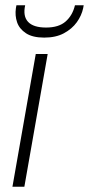

<svg xmlns="http://www.w3.org/2000/svg" viewBox="-20 -705 336 725"><path d="M27 0 115 -501H160L72 0ZM147 -563Q103 -563 78 -579.5Q53 -596 44.5 -621Q36 -646 40 -674L42 -685H75Q66 -644 86 -622.5Q106 -601 154 -601Q202 -601 228 -624Q254 -647 263 -685H296L294 -674Q288 -646 270 -621Q252 -596 221.5 -579.5Q191 -563 147 -563Z"/></svg>

Font: DM Sans 17pt ExtraLight
Style: Italic
Weight: 250
Italic angle: -10°
Version: Version 4.004;gftools[0.9.30]